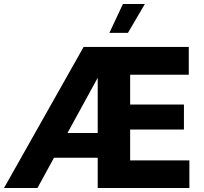

<svg xmlns="http://www.w3.org/2000/svg" viewBox="-29 -933 1013 953"><path d="M386 -700H908V-562H617V-414H884V-290H617V-137H911V0H456V-150H239L157 0H-9ZM456 -273V-547L306 -273ZM581 -913H690L606 -770H514Z"/></svg>

Font: Chess Sans
Style: Bold
Weight: 700
Designer: Wolf Bōese
Foundry: Wolf Bōese
Version: Version 7.223